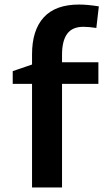

<svg xmlns="http://www.w3.org/2000/svg" viewBox="-20 -825 463 845"><path d="M253 -551H413V-456H253V0H121V-456H36V-512L121 -541V-586Q121 -692 172.5 -748.5Q224 -805 328 -805Q364 -805 415 -797L404 -702Q371 -707 347 -707Q298 -707 275.5 -676Q253 -645 253 -584Z"/></svg>

Font: MartelSansBold
Style: Bold
Weight: 700
Designer: Dan Reynolds and Mathieu Réguer
Foundry: Dan Reynolds and Mathieu Réguer
Version: Version 1.002; ttfautohint (v1.1) -l 5 -r 5 -G 72 -x 0 -D la